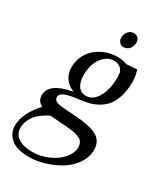

<svg xmlns="http://www.w3.org/2000/svg" viewBox="-251 -709 952 1103"><g transform="rotate(30 225.0 -158.0)"><path d="M-27.8 184.1Q-27.8 101.6 54.2 13.2Q18.1 -5.4 18.1 -43.9Q18.1 -125.5 167 -151.9Q127.9 -167 106.9 -197.3Q85.9 -227.5 85.9 -268.1Q85.9 -309.1 102.8 -344.2Q119.6 -379.4 147.7 -402.6Q175.8 -425.8 211.4 -439Q247.1 -452.1 285.2 -452.1Q319.8 -452.1 351.1 -440.9L419.9 -445.8Q432.1 -404.3 432.1 -369.1Q431.6 -316.9 419.9 -276.6Q408.2 -236.3 389.4 -210.9Q370.6 -185.5 342.5 -168.2Q314.5 -150.9 286.6 -142.8Q258.8 -134.8 224.1 -130.9Q160.6 -123.5 129.9 -112.1Q99.1 -100.6 99.1 -77.1Q99.1 -56.6 123.5 -49.1Q147.9 -41.5 227.1 -38.1Q334.5 -32.7 385.3 -7.6Q436 17.6 436 78.1Q436 127.4 406.5 170.7Q377 213.9 331.5 241.5Q286.1 269 233.6 284.9Q181.2 300.8 132.8 300.8Q49.8 300.8 11 267.8Q-27.8 234.9 -27.8 184.1ZM5.9 179.2Q5.9 221.2 40.3 243.7Q74.7 266.1 131.8 266.1Q188 266.1 238.8 243.4Q289.6 220.7 319.8 184.8Q350.1 148.9 350.1 110.8Q350.1 97.7 346.2 87.9Q342.3 78.1 336.4 71Q330.6 64 318.1 58.8Q305.7 53.7 294.9 50.5Q284.2 47.4 263.7 44.9Q243.2 42.5 228 41.3Q212.9 40 185.1 38.1Q150.9 36.1 122.1 33.2Q117.2 35.2 109.4 38.8Q101.6 42.5 81.5 55.9Q61.5 69.3 46.1 84.7Q30.8 100.1 18.3 125.7Q5.9 151.4 5.9 179.2ZM168.9 -263.2Q168.9 -220.2 186.8 -193.6Q204.6 -167 238.8 -167Q286.1 -167 315.2 -219Q344.2 -271 344.2 -349.1Q344.2 -353.5 341.8 -381.8Q325.7 -422.9 279.8 -422.9Q234.4 -422.9 201.7 -378.7Q168.9 -334.5 168.9 -263.2ZM248 -558.1Q248 -582 262.7 -599.6Q277.3 -617.2 299.8 -617.2Q315.9 -617.2 327.4 -606.2Q338.9 -595.2 338.9 -576.2Q338.9 -551.3 323.7 -534.2Q308.6 -517.1 285.2 -517.1Q269.5 -517.1 258.8 -529.8Q248 -542.5 248 -558.1Z"/></g></svg>

Font: Dihjauti
Style: Bold Italic
Weight: 700
Italic angle: -9°
Designer: T. Christopher White
Version: Version 3.0.0